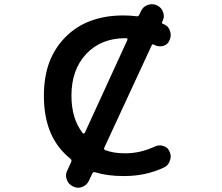

<svg xmlns="http://www.w3.org/2000/svg" viewBox="-20 -836 1040 899"><path d="M322.3 37.1Q300.8 27.3 293 5.9Q289.1 -4.9 289.1 -14.6Q289.1 -26.4 294.9 -37.1L313.5 -78.1Q317.4 -86.9 309.6 -92.8Q250 -140.6 218.8 -210Q185.5 -285.2 185.5 -387.7Q185.5 -473.6 210 -542Q235.4 -610.4 285.6 -661.6Q335.9 -712.9 404.3 -738.3Q472.7 -763.7 557.6 -763.7Q590.8 -763.7 620.1 -759.8Q628.9 -758.8 631.8 -766.6L639.6 -783.2Q649.4 -804.7 670.9 -812.5Q681.6 -816.4 691.4 -816.4Q703.1 -816.4 713.9 -811.5Q735.4 -801.8 743.2 -780.3Q747.1 -770.5 747.1 -760.7Q747.1 -749 741.2 -737.3L739.3 -733.4Q736.3 -727.5 742.2 -724.6Q746.1 -723.6 749 -721.7Q769.5 -712.9 776.4 -690.4Q779.3 -680.7 779.3 -671.9Q779.3 -659.2 773.4 -646.5Q765.6 -627.9 745.1 -621.1Q737.3 -619.1 728.5 -619.1Q717.8 -619.1 706.1 -624Q703.1 -626 699.2 -627.9Q693.4 -629.9 690.4 -624L468.8 -145.5Q463.9 -136.7 473.6 -132.8Q512.7 -118.2 562.5 -118.2Q564.5 -118.2 567.4 -118.2Q637.7 -118.2 706.1 -150.4Q716.8 -155.3 728.5 -155.3Q736.3 -155.3 745.1 -152.3Q765.6 -146.5 773.4 -127Q779.3 -115.2 779.3 -102.5Q779.3 -92.8 775.4 -84Q768.6 -61.5 748 -51.8Q663.1 -11.7 561.5 -11.7Q559.6 -11.7 557.6 -11.7Q483.4 -11.7 425.8 -29.3Q416 -32.2 412.1 -23.4L396.5 9.8Q386.7 31.2 365.2 39.1Q355.5 43 345.7 43Q334 43 322.3 37.1ZM567.4 -657.2Q453.1 -657.2 383.8 -583.5Q314.5 -509.8 314.5 -387.7Q314.5 -280.3 367.2 -212.9Q368.2 -210.9 371.1 -210.9Q372.1 -210.9 372.1 -210.9Q376 -210.9 377 -213.9L576.2 -648.4Q577.1 -649.4 577.1 -650.4Q577.1 -652.3 576.2 -654.3Q574.2 -657.2 571.3 -657.2Z"/></svg>

Font: Rounded-X Mgen+ 1m medium
Style: Regular
Weight: 500
Designer: [Source Han Sans]
Ryoko NISHIZUKA  (kana & ideographs); Paul D. Hunt (Latin, Greek & Cyrillic); Wenlong ZHANG  (bopomofo
Version: Version 1.059.20150602